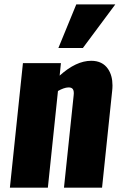

<svg xmlns="http://www.w3.org/2000/svg" viewBox="-20 -871 564 891"><path d="M251 -648.4H364.7L515.1 -850.6H334ZM25.9 0H202.1L249 -448.7C267.3 -459.1 283.2 -464.7 296.9 -465.3C307.6 -465.7 314.9 -462.7 318.6 -456.5C322.3 -450.4 323.4 -440.9 321.8 -428.2L276.9 0H453.6L500.5 -449.2C501.5 -458 502 -466.5 502 -474.6C502 -505.2 495.1 -530.6 481.4 -550.8C464.2 -576.2 438.2 -588.9 403.3 -588.9C356.4 -588.9 307.6 -565.9 256.8 -520L262.7 -578.1H86.4Z"/></svg>

Font: Oswald
Style: Heavy
Weight: 800
Designer: Vernon Adams
Foundry: Vernon Adams
Version: 3.0; ttfautohint (v0.95.6-bc232) -l 8 -r 50 -G 200 -x 0 -w "